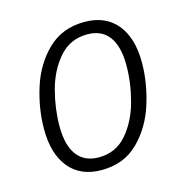

<svg xmlns="http://www.w3.org/2000/svg" viewBox="-86 -616 687 709"><g transform="rotate(-15 257.5 -261.5)"><path d="M51 -189Q51 -267 76 -346.5Q101 -426 156.5 -480Q212 -534 297 -534Q377 -534 420.5 -481.5Q464 -429 464 -335Q464 -258 439 -178Q414 -98 359 -43.5Q304 11 218 11Q138 11 94.5 -42Q51 -95 51 -189ZM406 -339Q406 -412 378 -449.5Q350 -487 296 -487Q229 -487 187 -438Q145 -389 127 -320Q109 -251 109 -185Q109 -112 137.5 -74.5Q166 -37 220 -37Q286 -37 327.5 -85.5Q369 -134 387.5 -203.5Q406 -273 406 -339Z"/></g></svg>

Font: Fira Sans Condensed Light
Style: Italic
Weight: 300
Width: 3
Italic angle: -8°
Designer: Carrois Corporate & Edenspiekermann AG
Foundry: Carrois Corporate GbR & Edenspiekermann AG
Version: Version 4.203